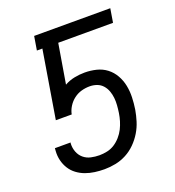

<svg xmlns="http://www.w3.org/2000/svg" viewBox="-135 -841 869 955"><g transform="rotate(-20 300.0 -363.5)"><path d="M256 8Q230 8 204.5 4.5Q179 1 156 -7.5Q133 -16 113.5 -30.5Q94 -45 81 -65.5Q68 -86 62 -110.5Q56 -135 58 -161L59 -175H142L141 -169Q140 -146 148 -125Q156 -104 172.5 -90Q189 -76 211 -71Q233 -66 256 -66Q276 -66 297 -70.5Q318 -75 336 -86.5Q354 -98 369 -115Q384 -132 393.5 -151Q403 -170 409 -190Q415 -210 418 -230Q421 -250 422.5 -270Q424 -290 422 -309Q420 -328 413.5 -346Q407 -364 394.5 -378Q382 -392 364 -398.5Q346 -405 326 -405Q304 -405 282.5 -399Q261 -393 242.5 -379Q224 -365 211.5 -345Q199 -325 195 -304H111L170 -662H141L153 -735H556L544 -662H254L219 -453Q244 -467 271.5 -472.5Q299 -478 326 -478Q358 -478 388 -470.5Q418 -463 441.5 -445Q465 -427 480 -400.5Q495 -374 501 -344Q507 -314 506 -282Q505 -250 500 -218Q495 -189 486 -160Q477 -131 461 -104.5Q445 -78 422.5 -55.5Q400 -33 372.5 -18.5Q345 -4 315 2Q285 8 256 8Z"/></g></svg>

Font: Iosevka SS04 Extended Oblique
Style: Regular
Weight: 400
Width: 7
Italic angle: -9°
Monospace: yes
Designer: Belleve Invis
Foundry: Belleve Invis
Version: Version 19.0.0; ttfautohint (v1.8.4)